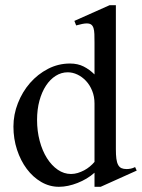

<svg xmlns="http://www.w3.org/2000/svg" viewBox="-20 -716 551 746"><path d="M347.2 -44.9Q333 -32.2 316.2 -22.2Q299.3 -12.2 281.2 -5.1Q263.2 2 244.9 5.9Q226.6 9.8 209 9.8Q172.4 9.8 140.1 -9Q107.9 -27.8 84 -59.8Q60.1 -91.8 46.1 -134.3Q32.2 -176.8 32.2 -224.1Q32.2 -271 49.6 -315.2Q66.9 -359.4 96.7 -393.6Q126.5 -427.7 166.5 -448.5Q206.5 -469.2 252 -469.2Q282.2 -469.2 305.2 -457.5Q328.1 -445.8 347.2 -426.8V-549.8Q347.2 -569.3 346.7 -583.5Q346.2 -597.7 343.3 -606.9Q340.3 -616.2 334.2 -620.6Q328.1 -625 316.9 -625Q309.6 -625 299.6 -623Q289.6 -621.1 275.9 -617.2L269 -634.8L405.8 -695.8H430.2V-136.2Q430.2 -114.3 432.1 -99.4Q434.1 -84.5 439 -75.4Q443.8 -66.4 451.9 -62.7Q460 -59.1 472.2 -59.1Q479.5 -59.1 488 -60.8Q496.6 -62.5 504.9 -66.9L511.2 -53.2L371.1 9.8H347.2ZM347.2 -314Q347.2 -340.8 338.1 -363.3Q329.1 -385.7 314.2 -401.6Q299.3 -417.5 280.8 -426.3Q262.2 -435.1 243.2 -435.1Q218.3 -435.1 196.5 -421.4Q174.8 -407.7 158.7 -383.3Q142.6 -358.9 133.3 -325Q124 -291 124 -250Q124 -206.5 134.3 -168.2Q144.5 -129.9 162.6 -101.3Q180.7 -72.8 204.6 -56.4Q228.5 -40 255.9 -40Q269 -40 282 -43.9Q294.9 -47.9 306.9 -54.2Q318.8 -60.5 329.1 -69.1Q339.4 -77.6 347.2 -86.9Z"/></svg>

Font: Tunjung putih
Style: Regular
Weight: 400
Designer: R.S. Wihananto
Foundry: R.S. Wihananto
Version: Version 2.0.1